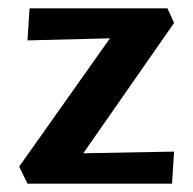

<svg xmlns="http://www.w3.org/2000/svg" viewBox="-20 -441 464 461"><path d="M180 -73 398 -77 393 0H46L26 -41L244 -349L46 -344L51 -421H382L398 -386Z"/></svg>

Font: Ysabeau Infant
Style: Bold
Weight: 700
Designer: Christian Thalmann (Catharsis Fonts)
Version: Version 0.003